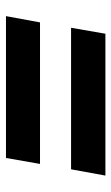

<svg xmlns="http://www.w3.org/2000/svg" viewBox="115 -582 373 643"><g transform="rotate(90 301.5 -260.5)"><path d="M73 -312 93 -427H568L547 -312ZM34 -94 55 -208H529L509 -94Z"/></g></svg>

Font: Archivo SemiCondensed ExtraBold
Style: Italic
Weight: 800
Width: 4
Italic angle: -10°
Designer: Hector Gatti
Foundry: Omnibus-Type
Version: Version 2.001